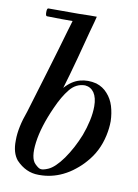

<svg xmlns="http://www.w3.org/2000/svg" viewBox="-78 -723 560 778"><g transform="rotate(10 201.5 -334.0)"><path d="M258.8 -387.7Q221.7 -387.7 196.3 -356.4Q170.9 -325.2 149.4 -276.4Q111.3 -192.4 102.5 -126Q93.8 -59.6 116.2 -38.1Q130.9 -23.4 139.6 -22.5Q149.4 -20.5 169.9 -29.3Q197.3 -41 229.5 -85.9Q261.7 -131.8 284.2 -188.5Q295.9 -219.7 302.7 -251Q309.6 -282.2 309.6 -310.5Q309.6 -345.7 295.9 -366.2Q282.2 -385.7 258.8 -387.7ZM43 -40Q19.5 -68.4 20.5 -118.2Q20.5 -120.1 20.5 -121.1Q20.5 -172.9 45.9 -242.2Q46.9 -244.1 61.5 -293.9Q76.2 -343.8 95.7 -407.2Q110.4 -458 126 -508.8Q140.6 -558.6 150.4 -592.8Q156.2 -610.4 159.2 -622.1Q163.1 -633.8 163.1 -635.7Q159.2 -635.7 117.2 -635.7Q76.2 -636.7 57.6 -636.7Q51.8 -636.7 51.8 -652.3Q51.8 -668.9 57.6 -668.9Q69.3 -668.9 107.4 -668.9Q144.5 -668.9 182.6 -668.9Q207 -668.9 227.5 -669.9Q239.3 -669.9 247.1 -669.9Q252.9 -669.9 256.8 -669.9Q253.9 -656.2 239.3 -604.5Q225.6 -551.8 210 -493.2Q199.2 -454.1 189.5 -418.9Q179.7 -383.8 172.9 -362.3Q201.2 -394.5 234.4 -403.3Q266.6 -412.1 301.8 -403.3Q330.1 -394.5 348.6 -373Q367.2 -352.5 376 -324.2Q384.8 -294.9 385.7 -262.7Q385.7 -234.4 378.9 -203.1Q364.3 -135.7 320.3 -86.9Q303.7 -67.4 281.2 -49.8Q259.8 -32.2 233.4 -19.5Q188.5 2 139.6 2Q137.7 2 134.8 2Q83 2 43 -40Z"/></g></svg>

Font: Gilchrist
Style: Regular
Weight: 400
Version: 1.0